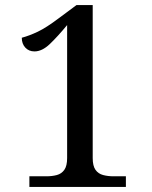

<svg xmlns="http://www.w3.org/2000/svg" viewBox="-20 -738 599 758"><path d="M96 0V-42H163Q186 -42 204.5 -47Q223 -52 234 -67.5Q245 -83 245 -114V-639Q207 -593 176.5 -564Q146 -535 116 -535Q94 -535 80 -550Q66 -565 66 -589Q96 -597 129.5 -613Q163 -629 212 -666L282 -718H346V-114Q346 -83 357 -67.5Q368 -52 387 -47Q406 -42 428 -42H477V0Z"/></svg>

Font: Noto Serif Malayalam
Style: Regular
Weight: 400
Designer: Indian type Foundry, Jelle Bosma, Monotype Design Team
Foundry: Monotype Imaging Inc.
Version: Version 2.103